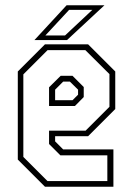

<svg xmlns="http://www.w3.org/2000/svg" viewBox="-20 -708 504 728"><path d="M314 -540 417 -437V-294.5L314 -191.5H189V-172L219.5 -141.5H410V0H150.5L47.5 -103V-437L150.5 -540ZM303.5 -518H160.5L68.5 -426V-113L160 -21.5H387V-119H209L166 -162V-212.5H304.5L395 -303V-427ZM255 -420.5 297.5 -378V-340L264 -306H166V-377L210 -420.5ZM245 -398.5H219.5L189 -368V-328H255L276 -349V-368ZM110.5 -556 232.5 -688H376L234 -556ZM152 -573.5H226.5L330 -670.5H242Z"/></svg>

Font: Tourney Condensed ExtraLight
Style: Regular
Weight: 200
Width: 3
Designer: Tyler Finck
Foundry: Etcetera Type Co
Version: Version 1.010; ttfautohint (v1.8.3)